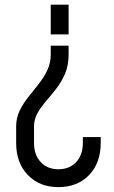

<svg xmlns="http://www.w3.org/2000/svg" viewBox="-20 -562 480 806"><path d="M268 -370.2V-333.5Q268 -287.9 253.3 -253.3Q238.6 -218.8 217 -190.9Q195.4 -163 173.8 -138.1Q152.1 -113.1 137.4 -87.2Q122.8 -61.4 122.8 -30.8V38.5Q122.8 88 150.8 118.2Q178.8 148.5 225.2 148.5Q271.8 148.5 299.8 118.2Q327.8 88 327.8 38.5V13.5H402.8V38.5Q402.8 121.5 354.2 172.5Q305.8 223.5 225.2 223.5Q145.2 223.5 96.5 172.3Q47.8 121.1 47.8 38.5V-30.8Q47.8 -67 62.4 -97.2Q77.1 -127.4 98.8 -154.5Q120.4 -181.6 142 -208.9Q163.6 -236.1 178.3 -266.6Q193 -297 193 -333.5V-370.2ZM268 -542.5V-417.5H193V-542.5Z"/></svg>

Font: Mohave Light
Style: Regular
Weight: 300
Designer: Gumpita Rahayu
Foundry: Tokotype
Version: Version 2.003